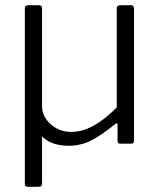

<svg xmlns="http://www.w3.org/2000/svg" viewBox="-20 -550 616 735"><path d="M427 -139V-518Q427 -530 440 -530H482Q493 -530 493 -518V-11Q493 0 483 0H440Q430 0 430 -10V-72Q430 -77 428 -78Q426 -79 421 -75Q364 -29 325.5 -10.5Q287 8 244 8Q212 8 187 0Q162 -8 141 -27V150Q141 159 138 162Q135 165 126 165H89Q81 165 78 162.5Q75 160 75 153V-517Q75 -530 88 -530H130Q141 -530 141 -518V-144Q141 -104 174 -74.5Q207 -45 253 -45Q335 -45 427 -139Z"/></svg>

Font: Libre Franklin Light
Style: Regular
Weight: 300
Designer: Pablo Impallari, Rodrigo Fuenzalida
Foundry: Impallari Type
Version: Version 1.002; ttfautohint (v1.5)